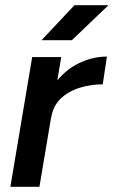

<svg xmlns="http://www.w3.org/2000/svg" viewBox="-20 -720 438 740"><path d="M20 0 104 -500H216L132 0ZM138 -265Q152 -346 191.5 -398.5Q231 -451 284.5 -476.5Q338 -502 392 -502L376 -395Q331 -395 288 -382Q245 -369 215 -341Q185 -313 177 -266ZM140 -565 267 -700H398L257 -565Z"/></svg>

Font: Figtree SemiBold
Style: Italic
Weight: 600
Italic angle: -9.5°
Foundry: Erik Kennedy
Version: Version 2.001;gftools[0.9.30]